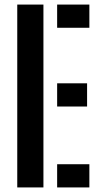

<svg xmlns="http://www.w3.org/2000/svg" viewBox="-20 -820 439 840"><path d="M55.5 0V-800H170V0ZM230 0V-101.5H371V0ZM230 -354V-455.5H361V-354ZM230 -698.5V-800H371V-698.5Z"/></svg>

Font: Big Shoulders Stencil Text Thin
Style: Bold
Weight: 700
Version: Version 2.001